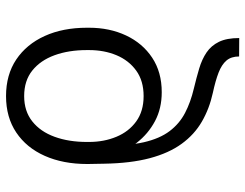

<svg xmlns="http://www.w3.org/2000/svg" viewBox="-110 -484 825 646"><g transform="rotate(-90 303.0 -160.5)"><path d="M498.5 231.4 436.5 231Q436.5 204.6 422.9 188.5Q409.2 172.4 382.1 161.9Q355 151.4 314 142.6Q260.7 130.9 217.3 105.7Q173.8 80.6 142.6 37.6Q111.3 -5.4 94.2 -69.8Q77.1 -134.3 75.7 -223.6L74.7 -277.8L136.7 -272.9L137.7 -223.1Q135.7 -143.1 147.9 -89.6Q160.2 -36.1 185.3 -2.9Q210.4 30.3 246.6 49.1Q282.7 67.9 328.1 78.6Q364.7 87.4 396 96.7Q427.2 106 450.2 121.6Q473.1 137.2 485.8 163.3Q498.5 189.5 498.5 231.4ZM316.4 -29.3Q261.7 -29.3 219 -52Q176.3 -74.7 146.2 -113.3Q116.2 -151.9 98.6 -198.7Q93.8 -212.4 88.4 -224.6Q83 -236.8 79.1 -248.5Q75.2 -260.3 74.7 -272.9V-280.3Q74.7 -361.3 102.1 -422.9Q129.4 -484.4 180.7 -518.8Q231.9 -553.2 303.2 -553.2Q375 -553.2 426.3 -518.8Q477.5 -484.4 505.4 -423.1Q533.2 -361.8 533.2 -281.2V-273.9Q533.2 -204.6 507.1 -149.2Q481 -93.8 432.4 -61.5Q383.8 -29.3 316.4 -29.3ZM303.2 -90.3Q354.5 -90.3 388.9 -115.2Q423.3 -140.1 440.7 -181.6Q458 -223.1 458 -273.9V-281.2Q458 -342.3 440.7 -389.9Q423.3 -437.5 389.2 -464.8Q355 -492.2 303.2 -492.2Q252.4 -492.2 218 -464.8Q183.6 -437.5 166.3 -389.9Q148.9 -342.3 148.9 -281.2V-273.9Q148.9 -223.6 166.3 -181.9Q183.6 -140.1 218 -115.2Q252.4 -90.3 303.2 -90.3Z"/></g></svg>

Font: Inter 18pt Light
Style: Regular
Weight: 300
Designer: Rasmus Andersson
Foundry: rsms
Version: Version 4.001;git-66647c0bb